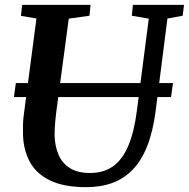

<svg xmlns="http://www.w3.org/2000/svg" viewBox="-20 -763 780 793"><path d="M671.5 -686.5 623 -306Q612 -220.5 588.2 -160.2Q564.5 -100 528.2 -62.5Q492 -25 444 -7.5Q396 10 336 10Q243.5 10 186.2 -18Q129 -46 102.5 -95.8Q76 -145.5 75 -210Q74.5 -229 75 -249.2Q75.5 -269.5 78.5 -290.5L130.5 -686.5L66.5 -697.5L71.5 -743H354L349.5 -698L264 -686L212.5 -301Q209 -273 207.2 -248.8Q205.5 -224.5 205.5 -205Q206.5 -159.5 221.8 -124Q237 -88.5 269 -68.5Q301 -48.5 352 -48.5Q409 -48.5 448 -77Q487 -105.5 510.8 -163Q534.5 -220.5 545.5 -307L594.5 -686L524.5 -698L529 -743H740L734.5 -698ZM694.5 -420 686.5 -362H37.5L45.5 -420Z"/></svg>

Font: Merriweather 28pt SemiBold
Style: Italic
Weight: 600
Italic angle: -7.8°
Version: Version 2.101